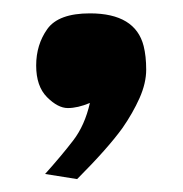

<svg xmlns="http://www.w3.org/2000/svg" viewBox="-20 -161 280 293"><path d="M117.2 -3.9Q98.6 3.9 83.5 3.9Q68.4 3.9 51.8 -12.7Q35.2 -29.3 35.2 -61Q35.2 -92.8 52.2 -116.7Q69.3 -140.6 117.2 -140.6Q186.5 -140.6 199.2 -90.8Q203.1 -75.2 203.1 -54.7Q203.1 -34.2 192.9 -11.2Q182.6 11.7 167 34.2Q144.5 65.4 97.7 112.3L48.8 104.5Q74.2 76.2 91.8 53.2Q109.4 30.3 117.2 -3.9Z"/></svg>

Font: RIT TN Joy
Style: Extra Bold
Weight: 800
Designer: Hussain K H
Foundry: Rachana Institute of Typography
Version: 1.6.2